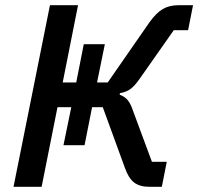

<svg xmlns="http://www.w3.org/2000/svg" viewBox="-20 -718 762 738"><path d="M32 0 172 -698H280L221 -401H273L302 -548H383L353 -401H394L555 -633Q581 -669 606 -683.5Q631 -698 666 -698H722L703 -602H648L516 -414Q497 -387 481 -375.5Q465 -364 441 -360L440 -354Q459 -347 470.5 -333.5Q482 -320 491 -293L564 -96H621L602 0H554Q517 0 495.5 -16.5Q474 -33 460 -73L375 -306H334L305 -160H224L254 -306H201L140 0Z"/></svg>

Font: IBM Plex Sans Medium
Style: Italic
Weight: 500
Italic angle: -11.31°
Designer: Mike Abbink, Paul van der Laan, Pieter van Rosmalen
Foundry: Bold Monday
Version: Version 3.201